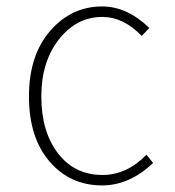

<svg xmlns="http://www.w3.org/2000/svg" viewBox="-20 -559 540 592"><path d="M294.9 12.7Q196.3 12.7 132.8 -61Q69.3 -134.8 69.3 -261.7Q69.3 -388.7 134.8 -463.9Q200.2 -539.1 294.9 -539.1Q372.1 -539.1 440.4 -472.7L417 -448.2Q360.4 -506.8 295.9 -506.8Q215.8 -506.8 161.6 -437.5Q107.4 -368.2 107.4 -261.7Q107.4 -153.3 158.7 -86.4Q210 -19.5 295.9 -19.5Q371.1 -19.5 431.6 -82L452.1 -56.6Q378.9 12.7 294.9 12.7Z"/></svg>

Font: Gen Shin Gothic Monospace ExtraLight
Style: Regular
Weight: 200
Designer: [Source Han Sans]
Ryoko NISHIZUKA  (kana & ideographs); Paul D. Hunt (Latin, Greek & Cyrillic); Wenlong ZHANG  (bopomofo
Version: Version 1.002.20150607